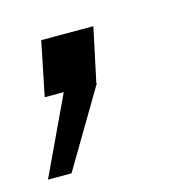

<svg xmlns="http://www.w3.org/2000/svg" viewBox="-90 -162 368 370"><g transform="rotate(-15 94.0 23.5)"><path d="M102 0H103L11 155H-36L37 0H-1L21 -108H125Z"/></g></svg>

Font: Decalotype
Style: Italic
Weight: 400
Italic angle: -12°
Designer: Alfredo Marco Pradil
Foundry: Alfredo Marco Pradil
Version: Version 1.0